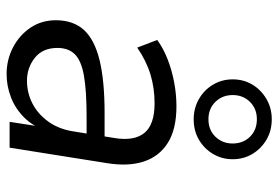

<svg xmlns="http://www.w3.org/2000/svg" viewBox="-148 -670 827 570"><g transform="rotate(90 265.0 -384.5)"><path d="M199.4 8.9Q157 8.9 120.5 -10Q84.1 -28.9 61.8 -61.8Q39.6 -94.8 39.6 -137.3Q39.6 -188.8 68.3 -220.5Q97.1 -252.2 158.1 -267.1Q219.1 -282 314.6 -282H395.1L386.8 -228.6H325.9Q248.9 -228.6 204.3 -220.7Q159.8 -212.9 140.8 -193.9Q121.8 -174.9 121.8 -142.1Q121.8 -98.1 151.2 -74.9Q180.5 -51.6 219.3 -51.6Q255.5 -51.6 287.1 -68Q318.7 -84.4 340.9 -115.5Q363.1 -146.6 369.7 -190.1L389.3 -311.7Q398.8 -369.8 374.2 -400.1Q349.6 -430.4 286.2 -430.4Q241.1 -430.4 200.7 -418.2Q160.2 -405.9 120.8 -378.9L98.1 -438.3Q122.1 -455.8 154.2 -468.6Q186.3 -481.3 222.6 -488.3Q258.9 -495.3 294.8 -495.3Q363.2 -495.3 403.6 -469.7Q444.1 -444.2 459.1 -398.2Q474 -352.1 464 -290.3L417.9 0H341.2L358.3 -110.4H368.3Q354.8 -69.8 328.2 -43.2Q301.7 -16.7 268 -3.9Q234.4 8.9 199.4 8.9ZM333.7 -546.5Q300.8 -546.5 273.6 -562Q246.5 -577.5 230.8 -604Q215.1 -630.4 215.1 -662.2Q215.1 -695 230.8 -721Q246.5 -746.9 273.5 -762.6Q300.6 -778.3 333.5 -778.3Q367.5 -778.3 394.2 -762.6Q420.8 -746.9 436.5 -720.9Q452.2 -694.9 452.2 -662.1Q452.2 -630.3 436.5 -603.9Q420.8 -577.5 394.2 -562Q367.7 -546.5 333.7 -546.5ZM333.6 -590.3Q365.3 -590.3 385.4 -611Q405.5 -631.8 405.5 -662.2Q405.5 -693.3 385.4 -713.7Q365.3 -734.1 333.4 -734.1Q302.5 -734.1 282.1 -713.7Q261.7 -693.3 261.7 -662.4Q261.7 -631.5 282 -610.9Q302.3 -590.3 333.6 -590.3Z"/></g></svg>

Font: Nunito Sans 12pt ExtraLight
Style: Italic
Weight: 200
Italic angle: -9°
Designer: Vernon Adams
Foundry: Vernon Adams
Version: Version 3.101;gftools[0.9.27]